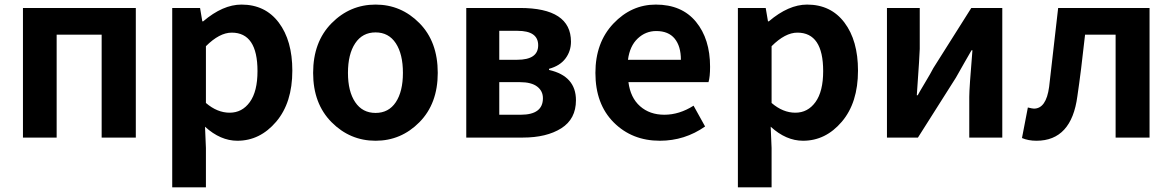

<svg xmlns="http://www.w3.org/2000/svg" viewBox="-20 -594 5061 829"><path d="M79.1 0V-559.6H566.4V0H418.9V-444.3H224.6V0Z M723.6 214.8V-559.6H843.8L853.5 -502H857.4Q942.4 -574.2 1022.5 -574.2Q1125 -574.2 1183.6 -496.6Q1242.2 -418.9 1242.2 -289.1Q1242.2 -150.4 1172.4 -68.4Q1102.5 13.7 1004.9 13.7Q931.6 13.7 865.2 -46.9L869.1 44.9V214.8ZM1091.8 -287.1Q1091.8 -453.1 980.5 -453.1Q927.7 -453.1 869.1 -394.5V-149.4Q918 -107.4 971.7 -107.4Q1025.4 -107.4 1058.6 -153.3Q1091.8 -199.2 1091.8 -287.1Z M1332 -279.3Q1332 -413.1 1411.6 -493.7Q1491.2 -574.2 1601.6 -574.2Q1711.9 -574.2 1791 -494.1Q1870.1 -414.1 1870.1 -279.3Q1870.1 -146.5 1791 -66.4Q1711.9 13.7 1601.6 13.7Q1491.2 13.7 1411.6 -66.4Q1332 -146.5 1332 -279.3ZM1719.7 -279.3Q1719.7 -360.4 1689 -407.2Q1658.2 -454.1 1601.6 -454.1Q1544.9 -454.1 1513.7 -407.2Q1482.4 -360.4 1482.4 -279.3Q1482.4 -199.2 1513.7 -152.8Q1544.9 -106.4 1601.6 -106.4Q1658.2 -106.4 1689 -152.8Q1719.7 -199.2 1719.7 -279.3Z M1993.2 0V-559.6H2224.6Q2445.3 -559.6 2445.3 -414.1Q2445.3 -373 2421.4 -341.3Q2397.5 -309.6 2350.6 -296.9V-292Q2466.8 -265.6 2466.8 -161.1Q2466.8 -80.1 2403.3 -40Q2339.8 0 2237.3 0ZM2135.7 -335.9H2212.9Q2303.7 -335.9 2303.7 -398.4Q2303.7 -460.9 2214.8 -460.9H2135.7ZM2135.7 -98.6H2228.5Q2324.2 -98.6 2324.2 -169.9Q2324.2 -201.2 2299.3 -220.2Q2274.4 -239.3 2224.6 -239.3H2135.7Z M2829.1 13.7Q2709 13.7 2629.9 -65.4Q2550.8 -144.5 2550.8 -279.3Q2550.8 -410.2 2628.4 -492.2Q2706.1 -574.2 2811.5 -574.2Q2923.8 -574.2 2984.9 -500Q3045.9 -425.8 3045.9 -305.7Q3045.9 -261.7 3039.1 -239.3H2693.4Q2702.1 -171.9 2743.7 -135.3Q2785.2 -98.6 2848.6 -98.6Q2913.1 -98.6 2974.6 -137.7L3024.4 -47.9Q2936.5 13.7 2829.1 13.7ZM2691.4 -335.9H2919.9Q2919.9 -394.5 2893.1 -427.2Q2866.2 -460 2813.5 -460Q2767.6 -460 2733.4 -427.7Q2699.2 -395.5 2691.4 -335.9Z M3166 214.8V-559.6H3286.1L3295.9 -502H3299.8Q3384.8 -574.2 3464.8 -574.2Q3567.4 -574.2 3626 -496.6Q3684.6 -418.9 3684.6 -289.1Q3684.6 -150.4 3614.7 -68.4Q3544.9 13.7 3447.3 13.7Q3374 13.7 3307.6 -46.9L3311.5 44.9V214.8ZM3534.2 -287.1Q3534.2 -453.1 3422.9 -453.1Q3370.1 -453.1 3311.5 -394.5V-149.4Q3360.4 -107.4 3414.1 -107.4Q3467.8 -107.4 3501 -153.3Q3534.2 -199.2 3534.2 -287.1Z M3809.6 0V-559.6H3951.2V-382.8Q3951.2 -363.3 3938.5 -182.6H3942.4Q3947.3 -192.4 3973.6 -236.3Q4000 -280.3 4009.8 -299.8L4173.8 -559.6H4307.6V0H4165V-175.8Q4165 -212.9 4178.7 -377H4174.8Q4168.9 -366.2 4143.1 -321.8Q4117.2 -277.3 4107.4 -258.8L3943.4 0Z M4455.1 13.7Q4419.9 13.7 4392.6 2L4418 -129.9Q4437.5 -125 4444.3 -125Q4497.1 -125 4509.8 -218.8Q4524.4 -343.8 4548.8 -559.6H4943.4V0H4796.9V-444.3H4665Q4647.5 -284.2 4631.8 -178.7Q4606.4 13.7 4455.1 13.7Z"/></svg>

Font: Gen Shin Gothic Bold
Style: Bold
Weight: 700
Designer: [Source Han Sans]
Ryoko NISHIZUKA  (kana & ideographs); Paul D. Hunt (Latin, Greek & Cyrillic); Wenlong ZHANG  (bopomofo
Version: Version 1.002.20150607